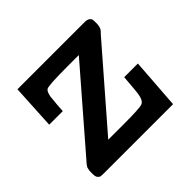

<svg xmlns="http://www.w3.org/2000/svg" viewBox="-120 -612 752 752"><g transform="rotate(-45 256.0 -236.0)"><path d="M30.8 -27.8Q30.8 -27.8 30.8 -43Q30.8 -47.9 32 -52.5Q33.2 -57.1 33.7 -60.1Q34.2 -63 37.1 -66.9Q40 -70.8 41 -72.5Q42 -74.2 46.4 -79.1Q50.8 -84 51.8 -85L321.8 -397H258.8Q155.8 -397 142.1 -390.1Q132.3 -384.3 127.9 -358.9Q127.9 -356.9 127.9 -356Q124 -321.8 122.1 -286.1H46.9L57.1 -472.2H428.2Q443.4 -472.2 450.2 -467Q457 -461.9 458 -456.5Q459 -451.2 459 -438Q459 -424.8 456.5 -417Q454.1 -409.2 451.7 -406Q449.2 -402.8 438 -391.1L168.9 -81.1H255.9Q341.8 -81.1 357.9 -86.9Q374 -92.8 378.9 -127Q380.9 -142.1 386.2 -210H461.9L446.8 0H64Q51.8 0 46.4 -1Q41 -2 35.9 -8.3Q30.8 -14.6 30.8 -27.8Z"/></g></svg>

Font: CMU Concrete
Style: Bold
Weight: 700
Version: Version 0.7.0